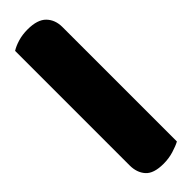

<svg xmlns="http://www.w3.org/2000/svg" viewBox="-1 -135 511 511"><g transform="rotate(45 254.5 121.0)"><path d="M17 188Q10 177 5 160.5Q0 144 0 124Q0 87 17 70.5Q34 54 61 54H492Q498 65 503.5 83Q509 101 509 121Q509 158 492 173Q475 188 448 188Z"/></g></svg>

Font: Baloo 2 Latin ExtraBold
Style: Regular
Weight: 400
Designer: Sarang Kulkarni and Ek Type
Foundry: Ek Type
Version: Version 1.001